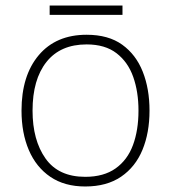

<svg xmlns="http://www.w3.org/2000/svg" viewBox="-20 -666 621 696"><path d="M522 -265Q522 -185 496.5 -123Q471 -61 419 -25.5Q367 10 289 10Q214 10 162.5 -25Q111 -60 84.5 -122Q58 -184 58 -265Q58 -392 120.5 -466Q183 -540 294 -540Q373 -540 423 -504Q473 -468 497.5 -406Q522 -344 522 -265ZM98 -265Q98 -158 145 -91.5Q192 -25 289 -25Q356 -25 399 -55.5Q442 -86 462 -140Q482 -194 482 -265Q482 -333 463 -387Q444 -441 402.5 -473Q361 -505 294 -505Q199 -505 148.5 -441.5Q98 -378 98 -265ZM424 -646V-612H160V-646Z"/></svg>

Font: Noto Sans ExtraLight
Style: Regular
Weight: 200
Designer: Monotype Design Team
Foundry: Monotype Imaging Inc.
Version: Version 2.007